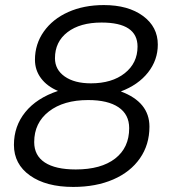

<svg xmlns="http://www.w3.org/2000/svg" viewBox="-20 -729 666 758"><path d="M35 -157Q35 -231 80 -286.5Q125 -342 209 -370Q166 -388 142 -420Q118 -452 118 -493Q118 -555 153 -604.5Q188 -654 249.5 -681.5Q311 -709 390 -709Q486 -709 544.5 -666Q603 -623 603 -553Q603 -492 564.5 -443Q526 -394 457 -368Q570 -326 570 -229Q570 -158 532.5 -104Q495 -50 427 -20.5Q359 9 269 9Q162 9 98.5 -36Q35 -81 35 -157ZM523 -545Q523 -640 381 -640Q296 -640 246.5 -602Q197 -564 197 -499Q197 -454 235.5 -427Q274 -400 339 -400Q422 -400 472.5 -440Q523 -480 523 -545ZM490 -223Q490 -277 448 -305.5Q406 -334 328 -334Q231 -334 173 -289Q115 -244 115 -168Q115 -115 157 -87.5Q199 -60 279 -60Q379 -60 434.5 -103Q490 -146 490 -223Z"/></svg>

Font: K2D Light
Style: Italic
Weight: 300
Italic angle: -10°
Designer: Katatrad Aksorn Co.,Ltd.
Foundry: Cadson Demak Co.,Ltd.
Version: Version 1.000; ttfautohint (v1.6)